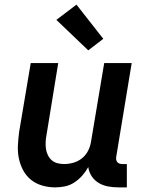

<svg xmlns="http://www.w3.org/2000/svg" viewBox="-20 -803 640 831"><path d="M219 8Q190 8 162.5 0Q135 -8 114 -25Q93 -42 80 -66.5Q67 -91 61.5 -118Q56 -145 57.5 -174.5Q59 -204 63 -233L113 -530H232L181 -217Q178 -202 177.5 -187Q177 -172 179 -158Q181 -144 187.5 -131Q194 -118 204.5 -109Q215 -100 229 -96.5Q243 -93 258 -93Q278 -93 298.5 -99Q319 -105 335.5 -118.5Q352 -132 361.5 -151Q371 -170 374 -190L431 -530H550L483 -124Q482 -118 483 -112Q484 -106 487.5 -101.5Q491 -97 497 -95Q503 -93 510 -93H529V8H493Q470 8 448 4Q426 0 407.5 -11Q389 -22 377 -40Q365 -58 362 -80Q351 -60 336 -43Q321 -26 302 -13.5Q283 -1 261.5 3.5Q240 8 219 8ZM362 -585 224 -717 311 -783 427 -635Z"/></svg>

Font: Iosevka Curly Extended
Style: Bold Italic
Weight: 700
Width: 7
Italic angle: -9°
Monospace: yes
Designer: Belleve Invis
Foundry: Belleve Invis
Version: Version 11.1.0; ttfautohint (v1.8.3)